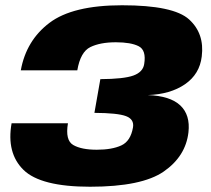

<svg xmlns="http://www.w3.org/2000/svg" viewBox="-20 -701 801 729"><path d="M322 8Q134.5 8 69.2 -56Q4 -120 24 -233H238Q227 -168.5 258 -150.5Q289 -132.5 347.5 -132.5Q405 -132.5 440.5 -148.8Q476 -165 485 -217.5Q490 -248 458.5 -260Q427 -272 338.5 -272.5L361 -400.5Q450 -401 486.5 -414.2Q523 -427.5 527.5 -458Q536 -510.5 506.5 -525.5Q477 -540.5 420 -540.5Q360.5 -540.5 323 -522.2Q285.5 -504 273.5 -434H59Q79.5 -547.5 167.8 -614.2Q256 -681 443.5 -681Q639 -681 698 -627.2Q757 -573.5 746 -486.5Q738 -419.5 682.5 -381.2Q627 -343 541 -340Q626 -337 664.5 -300.8Q703 -264.5 695.5 -198.5Q685 -107.5 601.8 -49.8Q518.5 8 322 8Z"/></svg>

Font: Anybody ExtraExpanded ExtraBold
Style: Italic
Weight: 800
Width: 8
Italic angle: -10°
Designer: Tyler Finck
Foundry: Etcetera Type Company
Version: Version 1.010; ttfautohint (v1.8.3) -l 8 -r 50 -G 200 -x 14 